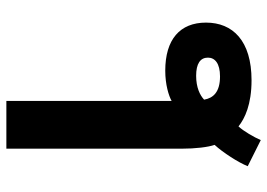

<svg xmlns="http://www.w3.org/2000/svg" viewBox="-138 -662 839 603"><g transform="rotate(-90 281.5 -360.5)"><path d="M61 -2 143 39C152 18 171 -15 186 -31C211 -11 255 10 331 10C455 10 512 -49 512 -133C512 -215 459 -261 361 -261C317 -261 282 -250 266 -241V-760H116V-211C116 -165 121 -126 128 -106C104 -80 73 -32 61 -2ZM343 -89C294 -89 275 -110 270 -139C284 -152 308 -164 345 -164C383 -164 402 -151 402 -127C402 -105 384 -89 343 -89Z"/></g></svg>

Font: Noto Sans Mono SemiCondensed ExtraBold
Style: Regular
Weight: 800
Width: 4
Designer: Monotype Design Team
Foundry: Monotype Imaging Inc.
Version: Version 2.014